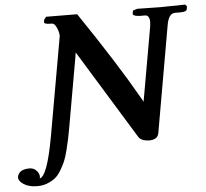

<svg xmlns="http://www.w3.org/2000/svg" viewBox="-129 -707 1019 951"><g transform="rotate(-5 380.5 -231.0)"><path d="M106.9 -55.2 193.8 -546.9Q192.9 -567.9 182.9 -589.4Q172.9 -610.8 160.2 -610.8H153.8Q119.6 -610.8 122.1 -623L124 -633.8L134.8 -647L289.1 -646Q467.3 -382.8 565.9 -209Q566.9 -207 579.1 -186L644 -554.2Q646 -568.4 646 -575.2Q646 -611.3 622.1 -610.8H596.2Q589.4 -610.8 581.8 -612.3Q574.2 -613.8 568.6 -616.5Q563 -619.1 563 -623L565.9 -640.1L587.9 -647Q667 -645 702.1 -645L826.2 -647L834 -638.2L832 -623Q829.1 -610.8 799.8 -610.8H772.9Q740.7 -610.8 731 -554.2L638.2 -24.9Q632.3 8.3 588.9 7.8Q549.8 5.9 537.1 -15.1Q302.2 -397.9 269 -452.1Q267.1 -454.1 265.1 -458Q264.2 -452.1 262.2 -438L201.2 -91.8Q194.3 -54.7 190.2 -33.9Q186 -13.2 177.5 20.5Q168.9 54.2 160.4 74.2Q151.9 94.2 137.9 117.7Q124 141.1 107.9 154.1Q91.8 167 68.8 176Q45.9 185.1 18.1 185.1Q-22 185.1 -47.6 168.9Q-73.2 152.8 -73.2 134.8V131.8Q-66.4 93.8 -12.2 94.2Q6.8 94.2 20 107.2Q33.2 120.1 35.2 137.2Q35.2 147 32.2 147.9Q70.8 145 106.9 -55.2Z"/></g></svg>

Font: Linux Libertine
Style: Semibold Italic
Weight: 600
Italic angle: -11.5°
Designer: Philipp H. Poll
Foundry: Philipp H. Poll
Version: Version 5.1.2 ; ttfautohint (v0.9)